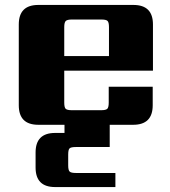

<svg xmlns="http://www.w3.org/2000/svg" viewBox="-20 -505 687 777"><path d="M240 -278H421V-395Q421 -414 415.5 -420Q410 -426 390 -426H271Q252 -426 246 -420Q240 -414 240 -395ZM135 -485H520Q599 -485 599 -406V-219H240V-90Q240 -70 246 -64.5Q252 -59 271 -59H389Q408 -59 414 -64.5Q420 -70 420 -90V-154H598V-79Q598 0 519 0H424V90H287Q267 90 261.5 95.5Q256 101 256 120V164Q256 184 262 189.5Q268 195 287 195H447V252H203Q124 252 124 173V112Q124 33 203 33H241V0H135Q56 0 56 -79V-406Q56 -485 135 -485Z"/></svg>

Font: Sarpanch ExtraBold
Style: Regular
Weight: 800
Designer: Manushi Parikh (Devanagari and Latin), Jyotish Sonowal (Devanagari)
Foundry: Indian Type Foundry
Version: Version 2.004;PS 1.0;hotconv 1.0.78;makeotf.lib2.5.61930; tt